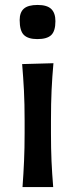

<svg xmlns="http://www.w3.org/2000/svg" viewBox="-20 -756 306 776"><path d="M71 0Q75 -54.5 77.2 -105.2Q79.5 -156 79.5 -218V-268Q79.5 -337.5 76.8 -390.2Q74 -443 69.5 -497L196 -500.5Q191 -445.5 188.5 -392Q186 -338.5 186 -268V-218Q186 -156 188.2 -105.2Q190.5 -54.5 195 0ZM131 -598Q93.5 -598 76.5 -614.8Q59.5 -631.5 59.5 -675Q59.5 -706 76.5 -721Q93.5 -736 132 -736Q170 -736 187 -719.8Q204 -703.5 204 -670.5Q204 -630.5 187 -614.2Q170 -598 131 -598Z"/></svg>

Font: Commissioner Flair Medium
Style: Regular
Weight: 500
Designer: Kostas Bartsokas
Foundry: Kostas Bartsokas
Version: Version 1.000; ttfautohint (v1.8.3)